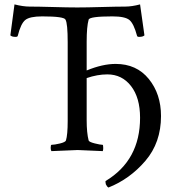

<svg xmlns="http://www.w3.org/2000/svg" viewBox="-20 -674 785 860"><path d="M465.8 166Q459 162.1 454.1 151.4Q453.1 147.5 452.6 142.1Q452.1 136.7 453.1 136.7Q607.4 43.9 607.4 -146.5Q607.4 -236.3 566.9 -288.6Q526.4 -340.8 460.9 -340.8Q416 -340.8 368.2 -324.2V-135.7Q368.2 -79.1 377 -44.9Q378.9 -38.1 404.3 -31.7Q429.7 -25.4 439.5 -25.4Q442.4 -25.4 442.4 -10.7Q442.4 -2.9 440.4 2.9Q342.8 -2 328.1 -2Q323.2 -2 210.9 2.9Q207 -1 207 -11.7Q207 -25.4 210.9 -25.4Q223.6 -25.4 248 -31.2Q272.5 -37.1 275.4 -44.9Q283.2 -70.3 283.2 -131.8V-484.4Q283.2 -569.3 273.4 -585.9Q267.6 -600.6 168.9 -600.6Q113.3 -600.6 93.3 -584.5Q73.2 -568.4 59.6 -513.7Q58.6 -508.8 49.8 -508.8Q33.2 -508.8 26.4 -515.6L44.9 -654.3Q84 -644.5 112.3 -644.5Q149.4 -644.5 216.3 -642.6Q283.2 -640.6 326.2 -640.6Q368.2 -640.6 436 -642.6Q503.9 -644.5 541 -644.5Q570.3 -644.5 607.4 -654.3L627 -515.6Q620.1 -508.8 603.5 -508.8Q594.7 -508.8 593.8 -513.7Q579.1 -568.4 559.6 -584.5Q540 -600.6 483.4 -600.6Q380.9 -600.6 377 -585.9Q368.2 -554.7 368.2 -487.3V-358.4Q439.5 -387.7 498 -387.7Q591.8 -387.7 646.5 -320.3Q701.2 -252.9 701.2 -154.3Q701.2 -35.2 631.3 46.4Q561.5 127.9 465.8 166Z"/></svg>

Font: Crimson Text
Style: Roman
Weight: 400
Version: Version 0.13